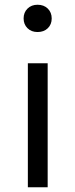

<svg xmlns="http://www.w3.org/2000/svg" viewBox="-20 -794 319 814"><path d="M139.2 -773.9Q166 -773.9 182.6 -757.6Q199.2 -741.2 199.2 -715.8Q199.2 -690.4 182.6 -674.3Q166 -658.2 139.2 -658.2Q112.8 -658.2 96.4 -674.6Q80.1 -690.9 80.1 -715.8Q80.1 -741.2 96.7 -757.6Q113.3 -773.9 139.2 -773.9ZM182.1 -525.9V0H98.1V-525.9Z"/></svg>

Font: Fira Sans Book
Style: Regular
Weight: 350
Designer: Carrois Corporate & Edenspiekermann AG
Foundry: Carrois Corporate GbR & Edenspiekermann AG
Version: Version 4.203;PS 004.203;hotconv 1.0.88;makeotf.lib2.5.64775